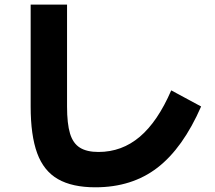

<svg xmlns="http://www.w3.org/2000/svg" viewBox="-20 -792 920 821"><path d="M111.1 -336.7V-772.2H266.7V-336.7Q266.7 -263.3 279.4 -221.1Q292.2 -178.9 321.7 -160.6Q351.1 -142.2 401.1 -142.2Q501.1 -142.2 577.8 -207.2Q654.4 -272.2 712.2 -405.6L840 -336.7Q762.2 -158.9 653.3 -75Q544.4 8.9 387.8 8.9Q288.9 8.9 227.8 -26.1Q166.7 -61.1 138.9 -137.2Q111.1 -213.3 111.1 -336.7Z"/></svg>

Font: Paperlogy 8 ExtraBold
Style: Regular
Weight: 800
Designer: redesigned by Lee Juim, glyphs from Gmarket Sans & Montserrat
Foundry: PT&
Version: Version 1.001